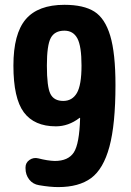

<svg xmlns="http://www.w3.org/2000/svg" viewBox="-20 -760 540 790"><path d="M240.2 -344.7Q277.3 -344.7 296.4 -377.4Q315.4 -410.2 315.4 -490.2Q315.4 -570.3 298.3 -602.1Q281.2 -633.8 245.1 -633.8Q205.1 -633.8 189 -604Q172.9 -574.2 172.9 -490.2Q172.9 -402.3 187.5 -373.5Q202.1 -344.7 240.2 -344.7ZM245.1 -740.2Q324.2 -740.2 368.2 -712.4Q412.1 -684.6 433.6 -612.8Q455.1 -541 455.1 -410.2Q455.1 -248 430.2 -156.2Q405.3 -64.5 355 -27.3Q304.7 9.8 219.7 9.8Q185.5 9.8 140.6 2Q115.2 -2 100.1 -21.5Q85 -41 85 -67.4V-71.3Q85 -90.8 101.6 -102.1Q118.2 -113.3 137.7 -108.4Q175.8 -98.6 205.1 -97.7Q260.7 -97.7 283.7 -132.8Q306.6 -168 309.6 -273.4Q309.6 -275.4 308.6 -275.4Q307.6 -275.4 306.6 -274.4Q261.7 -240.2 210 -240.2Q121.1 -240.2 78.1 -297.9Q35.2 -355.5 35.2 -490.2Q35.2 -621.1 85.9 -680.7Q136.7 -740.2 245.1 -740.2Z"/></svg>

Font: Rounded Mgen+ 1mn bold
Style: Bold
Weight: 700
Designer: [Source Han Sans]
Ryoko NISHIZUKA  (kana & ideographs); Paul D. Hunt (Latin, Greek & Cyrillic); Wenlong ZHANG  (bopomofo
Version: Version 1.059.20150602